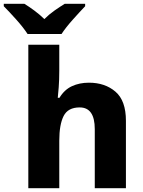

<svg xmlns="http://www.w3.org/2000/svg" viewBox="-76 -997 758 1017"><path d="M238 -760H74V0H238V-252Q238 -337 261 -382.5Q284 -428 346 -428Q426 -428 426 -313V0H591V-357Q591 -464 535.5 -511.5Q480 -559 395 -559Q345 -559 305 -540.5Q265 -522 239 -479H230Q232 -496 235 -535Q238 -574 238 -622ZM375 -977H267Q241 -961 212.5 -941Q184 -921 159 -896Q133 -921 106 -941Q79 -961 53 -977H-56V-964Q-28 -936 10 -893.5Q48 -851 70 -817H250Q272 -851 310.5 -894Q349 -937 375 -964Z"/></svg>

Font: Noto Sans UI Extra
Style: Regular
Weight: 800
Designer: Monotype Design Team
Foundry: Monotype Imaging Inc.
Version: Version 1.901